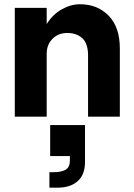

<svg xmlns="http://www.w3.org/2000/svg" viewBox="-20 -536 615 882"><path d="M384.5 -282Q384.5 -335.5 358.5 -360Q332.5 -384.5 288.5 -384.5Q248 -384.5 221.2 -357.8Q194.5 -331 194.5 -289V0H48V-500H194.5V-425.5Q222 -469.5 263.5 -493Q305 -516.5 347.5 -516.5Q427.5 -516.5 479 -464Q530.5 -411.5 530.5 -313V0H384.5ZM210.5 38.5H370.5V207.5Q370.5 267 336.5 296.5Q302.5 326 246.5 326H207V255H225Q262.5 255 281.8 243.5Q301 232 301 201.5V181H210.5Z"/></svg>

Font: Overused Grotesk
Style: Bold
Weight: 710
Version: Version 0.004